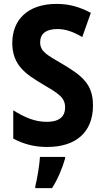

<svg xmlns="http://www.w3.org/2000/svg" viewBox="-20 -744 540 985"><path d="M222 10C370 10 457 -66 457 -203C457 -310 405 -354 298 -417C223 -461 186 -479 186 -527C186 -570 215 -595 274 -595C311 -595 349 -585 402 -554L446 -678C386 -710 332 -724 270 -724C124 -724 43 -644 43 -523C43 -408 115 -362 199 -312C276 -266 314 -246 314 -193C314 -152 292 -119 219 -119C157 -119 105 -143 48 -178V-33C106 -2 162 10 222 10ZM161 212V221H247C275 178 300 119 314 69V61H185C183 101 170 178 161 212Z"/></svg>

Font: Noto Sans Mono ExtraCondensed ExtraBold
Style: Regular
Weight: 800
Width: 2
Designer: Monotype Design Team
Foundry: Monotype Imaging Inc.
Version: Version 2.014